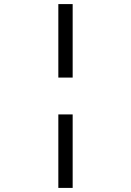

<svg xmlns="http://www.w3.org/2000/svg" viewBox="-20 -780 640 938"><path d="M265 -401V-760H335V-401ZM265 138V-221H335V138Z"/></svg>

Font: iA Writer Duo V
Style: Regular
Weight: 400
Designer: Mike Abbink, Paul van der Laan, Pieter van Rosmalen, Oliver Reichenstein
Foundry: Information Architects Inc.
Version: Version 2.000